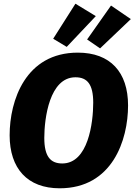

<svg xmlns="http://www.w3.org/2000/svg" viewBox="-20 -997 726 1036"><path d="M387 -977 267 -788 340 -744 497 -910ZM579 -967 450 -784 520 -736 686 -894ZM400 -713C118 -713 32 -455 32 -267C32 -88 128 19 302 19C586 19 671 -241 671 -428C671 -608 575 -713 400 -713ZM387 -580C451 -580 483 -542 483 -443C483 -335 456 -115 316 -115C252 -115 219 -153 219 -253C219 -358 247 -580 387 -580Z"/></svg>

Font: Fira Sans ExtraBold
Style: Italic
Weight: 800
Italic angle: -8°
Designer: bBox Type GmbH & Carrois Corporate GbR & Edenspiekermann AG
Foundry: bBox Type GmbH & Carrois Corporate GbR & Edenspiekermann AG
Version: Version 4.301;PS 004.301;hotconv 1.0.88;makeotf.lib2.5.64775